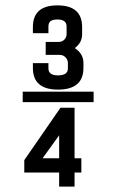

<svg xmlns="http://www.w3.org/2000/svg" viewBox="-20 -693 435 718"><path d="M201.2 -101.1V-187L139.2 -101.1ZM284.2 -47.9H258.8V4.9H201.2V-47.9H70.8V-94.2L206.1 -290H258.8V-101.1H284.2ZM330.1 -311H64.9V-350.1H330.1ZM196.8 -357.9Q103 -357.9 103 -439V-457H161.1V-437Q161.1 -411.1 196.8 -411.1Q233.9 -411.1 233.9 -437V-458Q233.9 -469.2 225.1 -478.5Q216.3 -487.8 203.1 -487.8H150.9V-536.1H198.2Q212.4 -536.1 220.7 -544.9Q229 -553.7 229 -564.9V-594.2Q229 -620.1 194.8 -620.1Q176.8 -620.1 168.9 -613.8Q161.1 -607.4 161.1 -594.2V-568.8H103V-591.8Q103 -672.9 194.8 -672.9Q287.1 -672.9 287.1 -591.8V-564.9Q287.1 -533.7 259.8 -513.2Q292 -491.7 292 -458V-439Q292 -357.9 196.8 -357.9Z"/></svg>

Font: Unica One
Style: Bold
Weight: 400
Designer: Eduardo Rodriguez Tunni
Foundry: Eduardo Rodriguez Tunni
Version: Version 1.001